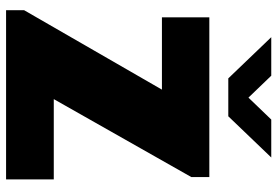

<svg xmlns="http://www.w3.org/2000/svg" viewBox="-164 -772 935 648"><g transform="rotate(90 304.0 -447.5)"><path d="M372 -750 511 -895H383L309 -818L235 -895H105L244 -750ZM577 -625V-686H38V-526H282L14 -61V0H585V-161H314Z"/></g></svg>

Font: Chivo Light
Style: Bold
Weight: 900
Designer: Hector Gatti
Foundry: Omnibus-Type
Version: Version 1.003;PS 001.003;hotconv 1.0.70;makeotf.lib2.5.58329